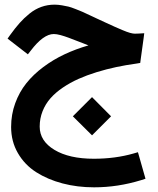

<svg xmlns="http://www.w3.org/2000/svg" viewBox="-20 -490 671 817"><path d="M356.4 -296.9Q345.7 -300.8 334 -305.7Q290 -322.8 272.5 -329.3Q254.9 -335.9 237.8 -340.6Q220.7 -345.2 209 -345.2Q164.6 -345.2 110.8 -274.4L98.6 -258.8L83.5 -270.5L27.3 -314L12.2 -325.7L22.9 -340.8Q44.4 -370.6 63.5 -392.1Q82.5 -413.6 106 -432.4Q129.4 -451.2 156 -460.7Q182.6 -470.2 212.4 -470.2Q227.1 -470.2 243.9 -467.3Q260.7 -464.4 271.2 -461.9Q281.7 -459.5 303.2 -450.9Q324.7 -442.4 330.3 -439.9Q335.9 -437.5 362.5 -425Q389.2 -412.6 392.1 -411.1Q399.4 -407.7 428 -394.5Q456.5 -381.3 468.5 -376Q480.5 -370.6 500.7 -362.1Q521 -353.5 533.4 -350.1Q545.9 -346.7 553.7 -346.7Q562 -346.7 570.3 -347.2L593.8 -348.6L590.8 -325.2L578.6 -236.8L576.7 -222.2L562 -219.7Q516.1 -213.4 474.6 -204.6Q433.1 -195.8 391.1 -182.9Q349.1 -169.9 313.7 -154.1Q278.3 -138.2 247.3 -117.2Q216.3 -96.2 194.8 -71.8Q173.3 -47.4 161.1 -16.6Q148.9 14.2 148.9 48.8Q148.9 109.9 211.7 147.7Q274.4 185.5 379.4 185.5Q470.2 185.5 548.3 163.1L566.9 157.7L572.3 176.3L593.8 252L599.1 270.5L581.1 276.4Q481.4 307.1 380.4 307.1Q309.1 307.1 246.1 290.5Q183.1 273.9 134 242.7Q85 211.4 56.2 161.6Q27.3 111.8 27.3 50.3Q27.3 -2.9 44.7 -50.5Q62 -98.1 92 -135.7Q122.1 -173.3 164.3 -204.8Q206.5 -236.3 254.4 -258.8Q302.2 -281.2 356.4 -296.9ZM371.6 -76.7 452.6 4.9 371.6 85.9 290 4.9Z"/></svg>

Font: Samim WOL
Style: Bold-WOL
Weight: 700
Foundry: DejaVu fonts team - Redesigned by Saber Rastikerdar
Version: Version 4.0.5